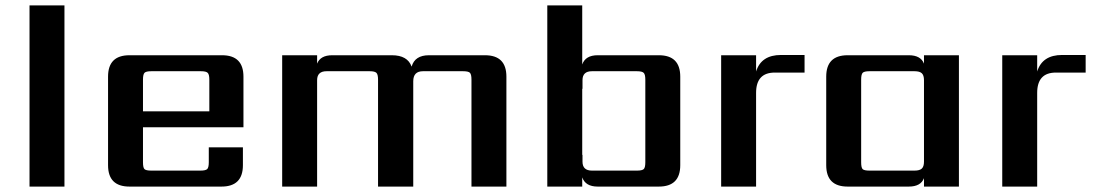

<svg xmlns="http://www.w3.org/2000/svg" viewBox="-20 -689 4037 709"><path d="M218 0H89V-669H218Z M508 -278H753V-395Q753 -414 747 -420Q741 -426 722 -426H539Q519 -426 513.5 -420Q508 -414 508 -395ZM458 -485H800Q879 -485 879 -406V-219H508V-90Q508 -70 513.5 -64.5Q519 -59 539 -59H720Q739 -59 745 -64.5Q751 -70 751 -90V-145H877V-79Q877 0 798 0H458Q379 0 379 -79V-406Q379 -485 458 -485Z M1564 -485H1771Q1850 -485 1850 -406V0H1721V-395Q1721 -414 1715.5 -420Q1710 -426 1690 -426H1542Q1506 -426 1506 -389V0H1376V-395Q1376 -414 1370 -420Q1364 -426 1345 -426H1186Q1151 -426 1151 -393V0H1022V-485H1151V-454Q1163 -485 1207 -485H1427Q1485 -485 1500 -443Q1512 -485 1564 -485Z M2363 -90V-395Q2363 -414 2357 -420Q2351 -426 2332 -426H2166Q2131 -426 2131 -393V-361H2130V-117H2131V-92Q2131 -59 2166 -59H2332Q2351 -59 2357 -64.5Q2363 -70 2363 -90ZM2187 -485H2413Q2492 -485 2492 -406V-79Q2492 0 2413 0H2187Q2142 0 2130 -34V0H2001V-669H2130V-451Q2142 -485 2187 -485Z M2864 -486H2951V-421H2841Q2772 -421 2772 -346V0H2643V-485H2772V-425Q2791 -486 2864 -486Z M3191 -59H3357Q3376 -59 3384 -66.5Q3392 -74 3392 -92V-393Q3392 -411 3384 -418.5Q3376 -426 3357 -426H3191Q3171 -426 3165.5 -420Q3160 -414 3160 -395V-90Q3160 -70 3165.5 -64.5Q3171 -59 3191 -59ZM3392 -485H3521V0H3392V-31Q3380 0 3336 0H3110Q3031 0 3031 -79V-406Q3031 -485 3110 -485H3336Q3380 -485 3392 -454Z M3902 -486H3989V-421H3879Q3810 -421 3810 -346V0H3681V-485H3810V-425Q3829 -486 3902 -486Z"/></svg>

Font: Sarpanch SemiBold
Style: Regular
Weight: 600
Designer: Manushi Parikh (Devanagari and Latin), Jyotish Sonowal (Devanagari)
Foundry: Indian Type Foundry
Version: Version 2.004;PS 1.0;hotconv 1.0.78;makeotf.lib2.5.61930; tt